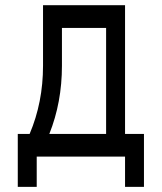

<svg xmlns="http://www.w3.org/2000/svg" viewBox="-20 -567 626 743"><path d="M390.6 -48.8V-459H219.7V-312.5Q219.7 -170.9 170.9 -48.8H390.6ZM463.9 -48.8H537.1V156.2H463.9V39.1H122.1V156.2H48.8V-48.8H94.7Q146.5 -170.9 146.5 -312.5V-546.9H463.9V-48.8Z"/></svg>

Font: Gap Sans
Style: Bold
Weight: 400
Designer: Alexandre Liziard and Etienne Ozeray
Foundry: Interstices.io
Version: Version 1.610